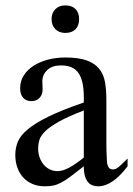

<svg xmlns="http://www.w3.org/2000/svg" viewBox="-20 -669 484 698"><path d="M443.8 -64.5Q388.7 8.3 336.9 8.3Q326.2 8.3 316.7 4.9Q307.1 1.5 300 -6.8Q293 -15.1 288.8 -29.1Q284.7 -43 284.7 -64.5Q255.4 -41.5 236.1 -27.1Q216.8 -12.7 201.9 -4.9Q187 2.9 173.6 5.6Q160.2 8.3 142.6 8.3Q118.7 8.3 99.1 0.2Q79.6 -7.8 65.4 -22.7Q51.3 -37.6 43.5 -58.8Q35.6 -80.1 35.6 -106Q35.6 -130.9 44.7 -153.3Q53.7 -175.8 80.6 -198.5Q107.4 -221.2 156.2 -245.1Q205.1 -269 284.7 -296.4V-314.9Q284.7 -347.2 279.5 -369.1Q274.4 -391.1 264.2 -405Q253.9 -418.9 238.3 -425Q222.7 -431.2 201.2 -431.2Q170.4 -431.2 152.8 -415.3Q135.3 -399.4 133.8 -376.5L134.8 -347.2Q135.7 -326.2 124.3 -313.7Q112.8 -301.3 94.2 -301.3Q74.7 -301.3 64 -313.7Q53.2 -326.2 53.2 -348.1Q53.2 -374.5 66.7 -395.3Q80.1 -416 102.8 -430.4Q125.5 -444.8 155 -452.4Q184.6 -460 216.8 -460Q265.1 -460 294.7 -449.5Q324.2 -439 340.3 -419.2Q356.4 -399.4 361.6 -371.1Q366.7 -342.8 366.7 -307.6V-155.3Q366.7 -124 367.7 -104Q368.7 -84 369.1 -77.1Q371.6 -64 376.5 -58.6Q381.3 -53.2 390.6 -53.2Q395 -53.2 398.9 -54.4Q402.8 -55.7 408.2 -59.6Q413.6 -63.5 421.9 -71.3Q430.2 -79.1 443.8 -92.8ZM284.7 -267.6Q228 -245.6 195.1 -227.3Q162.1 -209 145 -192.4Q127.9 -175.8 123.3 -160.4Q118.7 -145 118.7 -128.9Q118.7 -111.3 124 -96.7Q129.4 -82 138.4 -71Q147.5 -60.1 159.9 -53.7Q172.4 -47.4 186.5 -46.9Q205.6 -45.9 229.7 -58.6Q253.9 -71.3 284.7 -96.2ZM267.6 -599.6Q267.6 -575.7 254.4 -562.5Q241.2 -549.3 217.3 -549.3Q194.8 -549.3 181.2 -563Q167.5 -576.7 167.5 -599.6Q167.5 -622.1 181.2 -635.7Q194.8 -649.4 217.3 -649.4Q241.2 -649.4 254.4 -636.2Q267.6 -623 267.6 -599.6Z"/></svg>

Font: Doulos SIL Eur
Style: Regular
Weight: 400
Designer: Walt Agee, Victor Gaultney, Peter Martin, Debbi Hosken, Becca Hirsbrunner
Foundry: SIL International
Version: Version 5.000